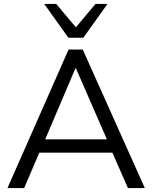

<svg xmlns="http://www.w3.org/2000/svg" viewBox="-20 -957 775 977"><path d="M18 0H103L180 -180H552L631 0H717L401 -705H329ZM364 -610H366L524 -248H210ZM328 -765H404L527 -937H466L366 -818L266 -937H205Z"/></svg>

Font: Poppy and Pepper
Style: Regular
Weight: 400
Designer: Thy Ha
Foundry: Thy Ha
Version: Version 0.001;Glyphs 3.2 (3227)